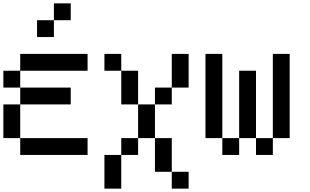

<svg xmlns="http://www.w3.org/2000/svg" viewBox="-20 -920 1840 1140"><path d="M0 -100V-300H100V-100ZM0 -400V-500H100V-400ZM100 -100H500V0H100ZM100 -500V-600H500V-500ZM100 -400H400V-300H100ZM200 -700V-800H300V-700ZM300 -800V-900H400V-800Z M600 0H700V200H600ZM600 -500V-600H700V-500ZM800 -100V0H700V-100ZM800 -300H700V-500H800ZM1000 100H1100V200H1000ZM1000 -100V100H900V-100ZM1000 -400V-300H900V-400ZM1000 -600H1100V-400H1000ZM900 -100H800V-300H900Z M1200 -100V-600H1300V-100ZM1300 -100H1400V0H1300ZM1400 -100V-500H1500V-100ZM1500 -100H1600V0H1500ZM1600 -100V-600H1700V-100Z"/></svg>

Font: Galmuri9 Regular
Style: Regular
Weight: 400
Designer: Lee Minseo (quiple)
Version: Version 2.399;hotconv 1.1.1;makeotfexe 2.6.0 DEVELOPMENT